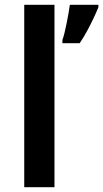

<svg xmlns="http://www.w3.org/2000/svg" viewBox="-20 -780 430 800"><path d="M207 0H81V-760H207ZM390 -750Q382 -730 370 -704.5Q358 -679 343.5 -652Q329 -625 312 -600H240V-613Q245 -627 249.5 -646Q254 -665 258 -685Q262 -705 265.5 -724.5Q269 -744 271 -760H390Z"/></svg>

Font: Noto Sans Thai SemiBold
Style: Regular
Weight: 600
Version: Version 2.001